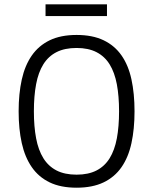

<svg xmlns="http://www.w3.org/2000/svg" viewBox="-20 -851 706 885"><path d="M600.1 -337.9Q600.1 -256.3 585.9 -191.2Q571.8 -126 540 -80.3Q508.3 -34.7 457.3 -10.3Q406.2 14.2 333 14.2Q259.8 14.2 209 -10.3Q158.2 -34.7 126.5 -80.6Q94.7 -126.5 80.3 -191.4Q65.9 -256.3 65.9 -337.9Q65.9 -418.9 80.3 -484.1Q94.7 -549.3 126.5 -595Q158.2 -640.6 209 -665.3Q259.8 -689.9 333 -689.9Q406.2 -689.9 457.3 -665.5Q508.3 -641.1 540 -595.7Q571.8 -550.3 585.9 -485.1Q600.1 -419.9 600.1 -337.9ZM528.8 -337.9Q528.8 -408.2 518.6 -462.6Q508.3 -517.1 485.4 -554.2Q462.4 -591.3 424.8 -610.6Q387.2 -629.9 333 -629.9Q278.3 -629.9 240.7 -610.8Q203.1 -591.8 179.9 -554.7Q156.7 -517.6 146.5 -463.1Q136.2 -408.7 136.2 -337.9Q136.2 -267.6 146.5 -213.4Q156.7 -159.2 179.9 -121.8Q203.1 -84.5 240.7 -65.2Q278.3 -45.9 333 -45.9Q387.2 -45.9 424.8 -65.2Q462.4 -84.5 485.4 -121.6Q508.3 -158.7 518.6 -213.1Q528.8 -267.6 528.8 -337.9ZM189.9 -776.9V-831.1H473.1V-776.9Z"/></svg>

Font: Clear Sans Light
Style: Regular
Weight: 300
Foundry: Intel Corporation
Version: Version 1.00